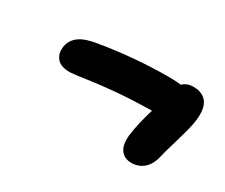

<svg xmlns="http://www.w3.org/2000/svg" viewBox="-71 -734 842 719"><g transform="rotate(30 350.0 -374.5)"><path d="M169.9 -372.1Q128.4 -370.6 110.6 -391.8Q92.8 -413.1 99.1 -445.8Q104.5 -474.1 129.9 -492.2Q155.3 -510.3 209 -518.1Q356 -542 500 -542Q528.3 -542 550.8 -539.1Q567.9 -556.2 596.2 -556.2Q640.1 -556.2 658.2 -525.9Q676.3 -495.6 664.1 -433.1Q658.7 -405.3 640.6 -344.7Q622.6 -284.2 620.1 -271Q611.8 -232.4 589.6 -212.6Q567.4 -192.9 536.1 -192.9Q505.9 -192.9 489.7 -214.4Q473.6 -235.8 478 -278.8Q484.4 -330.1 505.9 -400.9Q417.5 -399.4 349.9 -393.3Q282.2 -387.2 237.1 -380.4Q191.9 -373.5 169.9 -372.1Z"/></g></svg>

Font: Shantell Sans Irregular Bouncy
Style: Bold Italic
Weight: 700
Italic angle: -11.31°
Designer: Stephen Nixon, Anya Danilova, Shantell Martin
Foundry: Arrow Type
Version: Version 1.006;[9816181b4]